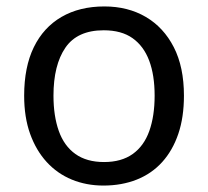

<svg xmlns="http://www.w3.org/2000/svg" viewBox="-20 -566 645 596"><path d="M551 -269Q551 -202 533.5 -150.5Q516 -99 483.5 -63Q451 -27 404.5 -8.5Q358 10 301 10Q248 10 203 -8.5Q158 -27 125 -63Q92 -99 73.5 -150.5Q55 -202 55 -269Q55 -358 85 -419.5Q115 -481 171 -513.5Q227 -546 304 -546Q377 -546 432.5 -513.5Q488 -481 519.5 -419.5Q551 -358 551 -269ZM146 -269Q146 -206 162.5 -159.5Q179 -113 214 -88Q249 -63 303 -63Q357 -63 392 -88Q427 -113 443.5 -159.5Q460 -206 460 -269Q460 -333 443 -378Q426 -423 391.5 -447.5Q357 -472 302 -472Q220 -472 183 -418Q146 -364 146 -269Z"/></svg>

Font: hexutamil05
Style: Book
Weight: 400
Designer: Jelle Bosma - Monotype Design Team
Foundry: Monotype Imaging Inc.
Version: Version 2.003